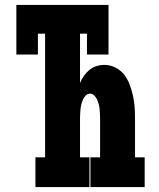

<svg xmlns="http://www.w3.org/2000/svg" viewBox="-20 -755 640 775"><path d="M123 0V-120H162V-619H133V-535H46V-735H418V-535H331V-619H303V-420Q309 -435 318.5 -448.5Q328 -462 340.5 -472.5Q353 -483 369 -488Q385 -493 402 -493Q425 -493 446.5 -482Q468 -471 482 -452.5Q496 -434 504 -412Q512 -390 517 -367.5Q522 -345 523.5 -321.5Q525 -298 525 -275V-120H564V0H345V-120H384V-275Q384 -285 383.5 -295Q383 -305 382 -315Q381 -325 378.5 -334.5Q376 -344 372 -353Q368 -362 360.5 -369.5Q353 -377 343 -377Q333 -377 326 -369.5Q319 -362 315 -353Q311 -344 308.5 -334.5Q306 -325 305 -315Q304 -305 303.5 -295Q303 -285 303 -275V-120H341V0Z"/></svg>

Font: Iosevka Curly Slab HvEx
Style: Regular
Weight: 900
Width: 7
Monospace: yes
Designer: Belleve Invis
Foundry: Belleve Invis
Version: Version 11.1.0; ttfautohint (v1.8.3)